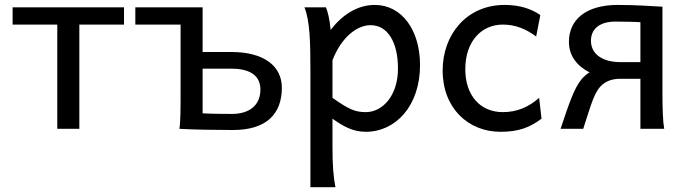

<svg xmlns="http://www.w3.org/2000/svg" viewBox="-20 -528 2821 787"><path d="M488.3 -498H31.7V-427.2H214.8V0H305.2V-427.2H488.3Z M935.1 4.9C1070.8 4.9 1135.3 -59.6 1135.3 -168.5C1135.3 -253.9 1066.9 -314.9 927.7 -314.9H810.5V-498H534.7V-427.2H720.2V-156.2C720.2 -88.9 720.2 -27.3 715.3 0C768.6 3.4 866.2 4.9 935.1 4.9ZM810.5 -246.6H927.7C992.7 -246.6 1047.4 -226.1 1047.4 -161.1C1047.4 -97.2 1003.4 -61 930.2 -61C892.1 -61 843.8 -61.5 810.5 -63.5Z M1252.4 239.3H1355C1346.7 197.8 1342.8 151.4 1342.8 73.2V-41.5C1389.2 -8.8 1427.2 12.2 1479.5 12.2C1602.1 12.2 1701.7 -94.2 1701.7 -261.2C1701.7 -404.3 1627.4 -507.8 1516.1 -507.8C1443.8 -507.8 1381.3 -465.8 1335.4 -405.3C1331.1 -450.2 1323.2 -481.4 1315.9 -498H1228C1250 -442.9 1252.4 -358.4 1252.4 -236.8ZM1342.8 -280.8C1378.9 -375 1442.9 -424.8 1499 -424.8C1569.3 -424.8 1611.3 -355 1611.3 -246.6C1611.3 -136.2 1548.3 -68.4 1479.5 -68.4C1434.6 -68.4 1409.7 -80.1 1342.8 -127Z M2194.8 -466.3C2159.2 -490.7 2113.3 -507.8 2048.3 -507.8C1893.1 -507.8 1794.4 -386.7 1794.4 -239.3C1794.4 -83.5 1900.4 12.2 2031.2 12.2C2104.5 12.2 2150.4 -4.4 2199.7 -41.5L2189.9 -127C2147.5 -89.4 2099.6 -68.4 2041 -68.4C1946.3 -68.4 1887.2 -139.2 1887.2 -244.1C1887.2 -359.4 1954.1 -427.2 2041 -427.2C2091.3 -427.2 2133.8 -410.6 2177.7 -378.4Z M2605 -205.1V0H2702.6C2697.3 -27.3 2695.3 -81.5 2695.3 -148.9V-500.5C2651.4 -502.9 2586.9 -507.8 2512.2 -507.8C2380.9 -507.8 2312 -446.8 2312 -356.4C2312 -298.3 2346.2 -256.8 2396.5 -231.4C2384.8 -224.1 2373 -214.4 2363.3 -202.6C2334 -168 2311 -99.6 2277.8 0H2370.6C2405.3 -106.9 2416.5 -153.3 2449.7 -181.6C2468.3 -197.3 2493.2 -205.1 2522 -205.1ZM2522 -273.4C2457 -273.4 2402.3 -301.3 2402.3 -361.3C2402.3 -411.1 2440.4 -439.5 2502.4 -439.5C2526.4 -439.5 2586.9 -438.5 2605 -437V-273.4Z"/></svg>

Font: Andika
Style: Regular
Weight: 400
Designer: Victor Gaultney, Annie Olsen, Julie Remington, Don Collingsworth, Eric Hays
Foundry: SIL International
Version: Version 1.000